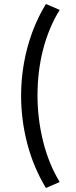

<svg xmlns="http://www.w3.org/2000/svg" viewBox="-20 -825 382 960"><path d="M209.5 115Q147.5 12 116.5 -106.5Q85.5 -225 85.5 -346Q85.5 -427 99.2 -506.5Q113 -586 140.5 -661.5Q168 -737 209.5 -805L278.5 -775.5Q251 -731.5 230 -681Q209 -630.5 195 -575.8Q181 -521 174.2 -463.5Q167.5 -406 167.5 -348Q167.5 -231.5 195.5 -118.5Q223.5 -5.5 278.5 85Z"/></svg>

Font: Geologica Roman Light
Style: Regular
Weight: 300
Designer: Sindre Bremnes, Frode Helland
Foundry: Monokrom Skriftforlag AS
Version: Version 1.010;gftools[0.9.28]